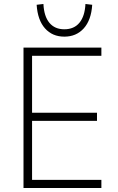

<svg xmlns="http://www.w3.org/2000/svg" viewBox="-20 -944 591 964"><path d="M98 0V-705H489V-664H141V-378H467V-337H141V-41H489V0ZM303 -760Q243 -760 206 -801.5Q169 -843 164 -920L198 -924Q201 -862 228 -829.5Q255 -797 303 -797Q352 -797 379 -830Q406 -863 409 -924L443 -920Q438 -843 400.5 -801.5Q363 -760 303 -760Z"/></svg>

Font: Nunito Sans 10pt SemiCondensed ExtraLight
Style: Regular
Weight: 250
Width: 4
Designer: Vernon Adams
Foundry: Vernon Adams
Version: Version 3.101;gftools[0.9.27]